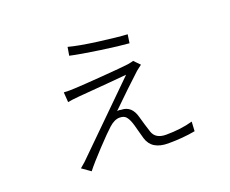

<svg xmlns="http://www.w3.org/2000/svg" viewBox="-109 -804 1217 1014"><g transform="rotate(-20 500.0 -296.5)"><path d="M352 -627Q407 -612 512 -598Q617 -584 673 -581L666 -533Q611 -537 507 -552Q403 -567 344 -580ZM684 -406Q678 -402 667.5 -393.5Q657 -385 654 -383Q638 -369 575 -309Q512 -249 482 -219Q493 -221 505 -218Q563 -217 581 -150Q594 -103 609 -57Q624 -13 683 -13Q766 -13 833 -32L830 21Q761 34 678 34Q585 34 564 -37Q560 -49 550.5 -86Q541 -123 537 -133Q528 -158 516.5 -170Q505 -182 482 -182Q453 -182 422 -154Q396 -131 335.5 -66.5Q275 -2 247 34L199 0Q210 -9 228 -25Q271 -68 409.5 -203.5Q548 -339 592 -383Q542 -378 318 -360Q274 -356 255 -352L251 -408Q278 -406 314 -408Q358 -410 470 -418.5Q582 -427 621 -432Q643 -436 652 -439Z"/></g></svg>

Font: Noto Sans Korean Light
Style: Regular
Weight: 300
Designer: Ryoko NISHIZUKA  (kana & ideographs); Paul D. Hunt (Latin, Greek & Cyrillic); Wenlong ZHANG  (bopomofo); Sandoll Communi
Foundry: Adobe Systems Incorporated
Version: Version 1.000;PS 1;hotconv 1.0.78;makeotf.lib2.5.61930